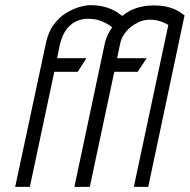

<svg xmlns="http://www.w3.org/2000/svg" viewBox="-20 -726 737 746"><path d="M634 -629 500 0H556L697 -666Q680 -680 661.5 -688.5Q643 -697 622.5 -701Q602 -705 578 -705Q554 -705 532 -700.5Q510 -696 491 -687Q472 -678 455 -664Q430 -685 399 -695.5Q368 -706 332 -706Q313 -706 287.5 -698.5Q262 -691 235.5 -674.5Q209 -658 188.5 -630Q168 -602 159 -561L39 0H96L191 -447H282L316 -500H202L212 -550Q221 -590 239.5 -613.5Q258 -637 284 -646.5Q310 -656 340 -652Q353 -651 365.5 -647Q378 -643 390.5 -636.5Q403 -630 416 -620Q406 -606 399 -591.5Q392 -577 388 -561L269 0H329L424 -447H515L550 -500H435L447 -557Q450 -571 456 -582.5Q462 -594 470.5 -604Q479 -614 490 -622.5Q501 -631 515 -638Q530 -646 548.5 -648.5Q567 -651 588.5 -647Q610 -643 634 -629Z"/></svg>

Font: Advent Pro
Style: Italic
Weight: 400
Italic angle: -12°
Designer: VivaRado, Andreas Kalpakidis
Foundry: VivaRado, Andreas Kalpakidis
Version: Version 3.000